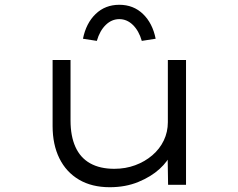

<svg xmlns="http://www.w3.org/2000/svg" viewBox="-20 -773 995 803"><path d="M439 10Q364 10 310.5 -21.5Q257 -53 228.5 -110.5Q200 -168 200 -246V-522H275V-269Q275 -204 295.5 -158.5Q316 -113 357 -90Q398 -67 458 -67Q505 -67 545.5 -82Q586 -97 617 -123.5Q648 -150 665 -185.5Q682 -221 682 -262V-522H758V0H683L681 -124L694 -130Q683 -99 647.5 -66.5Q612 -34 558.5 -12Q505 10 439 10ZM385 -602 327 -611Q340 -676 380 -714.5Q420 -753 479 -753Q538 -753 578 -714.5Q618 -676 631 -611L573 -602Q561 -644 536 -668.5Q511 -693 479 -693Q447 -693 422 -668.5Q397 -644 385 -602Z"/></svg>

Font: Lexend Zetta Light
Style: Regular
Weight: 300
Designer: Bonnie Shaver-Troup, Thomas Jockin
Foundry: Lexend
Version: Version 1.007